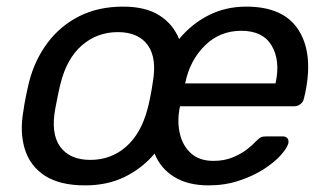

<svg xmlns="http://www.w3.org/2000/svg" viewBox="-20 -550 977 580"><path d="M237 10Q161 10 116 -19Q71 -48 55 -99.5Q39 -151 51 -217Q53 -233 58.5 -260Q64 -287 68 -303Q85 -369 123.5 -420.5Q162 -472 219.5 -501Q277 -530 352 -530Q420 -530 461.5 -503.5Q503 -477 521 -432Q559 -478 610.5 -504Q662 -530 724 -530Q837 -530 882 -459Q927 -388 902 -269L898 -252Q896 -242 887.5 -235.5Q879 -229 869 -229H524L522 -220Q515 -179 524 -143.5Q533 -108 558 -86Q583 -64 625 -64Q658 -64 684 -75Q710 -86 727 -99.5Q744 -113 751 -121Q763 -133 768.5 -135.5Q774 -138 786 -138H834Q843 -138 848 -132.5Q853 -127 851 -117Q847 -102 827.5 -80.5Q808 -59 776 -38.5Q744 -18 701.5 -4Q659 10 610 10Q548 10 506.5 -15.5Q465 -41 447 -86Q410 -42 357.5 -16Q305 10 237 10ZM539 -298H812L813 -301Q827 -368 800.5 -412.5Q774 -457 709 -457Q644 -457 599 -412.5Q554 -368 540 -301ZM253 -67Q315 -67 360.5 -106.5Q406 -146 426 -222Q430 -237 434.5 -260Q439 -283 441 -298Q455 -374 426.5 -413.5Q398 -453 336 -453Q274 -453 228 -413.5Q182 -374 163 -298Q159 -283 154.5 -260Q150 -237 147 -222Q133 -146 162 -106.5Q191 -67 253 -67Z"/></svg>

Font: Lubike
Style: Italic
Weight: 400
Italic angle: -12°
Foundry: Honoka55
Version: Version 1.000;July 22, 2022;FontCreator 14.0.0.2862 64-bit